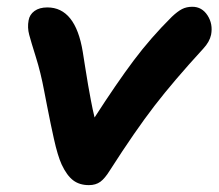

<svg xmlns="http://www.w3.org/2000/svg" viewBox="-20 -514 642 564"><path d="M241.2 29.8Q213.4 29.8 194.8 15.6Q176.3 1.5 161.1 -30.8Q155.3 -43.5 149.7 -62Q144 -80.6 138.2 -106.9Q132.3 -133.3 128.7 -151.1Q125 -168.9 118.4 -202.4Q111.8 -235.8 109.9 -246.1Q99.6 -301.3 85.4 -346.2Q71.3 -391.1 65.7 -412.1Q60.1 -433.1 64 -454.1Q66.9 -471.2 81.3 -481.7Q95.7 -492.2 119.1 -492.2Q201.7 -492.2 223.1 -361.8Q224.6 -351.6 230.2 -316.9Q235.8 -282.2 238.8 -264.4Q241.7 -246.6 247.1 -218.8Q252.4 -190.9 257.8 -168.9Q322.3 -269 372.6 -336.2Q422.9 -403.3 484.9 -464.8Q501.5 -480.5 514.6 -487.3Q527.8 -494.1 544.9 -494.1Q573.2 -494.1 589.6 -468.8Q606 -443.4 600.1 -412.1Q595.7 -391.1 577.1 -371.1Q490.2 -276.4 433.6 -202.9Q377 -129.4 303.2 -14.2Q288.1 10.3 274.7 20Q261.2 29.8 241.2 29.8Z"/></svg>

Font: Shantell Sans Bouncy
Style: Italic
Weight: 600
Italic angle: -11.31°
Designer: Stephen Nixon, Anya Danilova, Shantell Martin
Foundry: Arrow Type
Version: Version 1.006;[9816181b4]